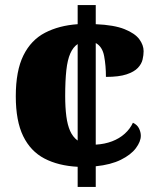

<svg xmlns="http://www.w3.org/2000/svg" viewBox="-20 -734 609 754"><path d="M285 -79Q209 -83 154.5 -111.5Q100 -140 71 -199.5Q42 -259 42 -356Q42 -456 72 -516.5Q102 -577 157 -605.5Q212 -634 285 -639V-714H356V-639Q428 -636 469 -619.5Q510 -603 527 -580Q544 -557 544 -533Q544 -518 540 -500.5Q536 -483 521.5 -467.5Q507 -452 477 -442Q447 -432 396 -432Q396 -476 389 -513.5Q382 -551 356 -565V-166Q391 -168 420 -179Q449 -190 470 -209Q491 -228 502 -252Q519 -244 526 -229.5Q533 -215 533 -201Q533 -178 513.5 -152Q494 -126 454.5 -106.5Q415 -87 356 -81V0H285ZM285 -561Q267 -549 256 -524Q245 -499 240.5 -458Q236 -417 236 -357Q236 -312 240.5 -277.5Q245 -243 255.5 -219.5Q266 -196 285 -182Z"/></svg>

Font: Noto Serif Khmer Black
Style: Regular
Weight: 900
Version: Version 2.003